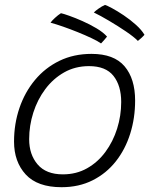

<svg xmlns="http://www.w3.org/2000/svg" viewBox="-20 -762 626 800"><path d="M236.5 18Q136 18 87.2 -35Q38.5 -88 38.5 -172Q38.5 -246 61 -312Q83.5 -378 125.8 -428.8Q168 -479.5 227.5 -508.5Q287 -537.5 361.5 -537.5Q455 -537.5 499 -485.8Q543 -434 543 -343Q543 -270 522.5 -204.8Q502 -139.5 462.5 -89.5Q423 -39.5 366 -10.8Q309 18 236.5 18ZM242 -35.5Q298 -35.5 342.8 -60.8Q387.5 -86 419.2 -129Q451 -172 468 -226Q485 -280 485 -337Q485 -405 452.8 -445.8Q420.5 -486.5 351 -486.5Q293.5 -486.5 247.5 -460.5Q201.5 -434.5 168.8 -390.8Q136 -347 118.8 -292.8Q101.5 -238.5 101.5 -182Q101.5 -118 136.8 -76.8Q172 -35.5 242 -35.5ZM417.5 -741.5Q425 -739.5 447 -727.8Q469 -716 495.8 -698Q522.5 -680 546.2 -658.8Q570 -637.5 582 -617Q577.5 -611.5 567.5 -602.5Q557.5 -593.5 554.5 -591.5Q538.5 -608 505 -630.8Q471.5 -653.5 434.8 -675.2Q398 -697 371 -710Q377 -716.5 390.8 -726.2Q404.5 -736 417.5 -741.5ZM234 -707Q244 -705 268.8 -696.2Q293.5 -687.5 324 -674Q354.5 -660.5 382.2 -644Q410 -627.5 426 -609.5Q423 -605.5 413.5 -594.5Q404 -583.5 401 -581Q387 -591 361 -603.2Q335 -615.5 304 -628Q273 -640.5 243 -651Q213 -661.5 190.5 -667.5Q196 -675.5 209 -687.5Q222 -699.5 234 -707Z"/></svg>

Font: Grandstander ExtraLight
Style: Italic
Weight: 200
Italic angle: -15°
Designer: Tyler Finck
Foundry: Etcetera Type Co
Version: Version 1.200; ttfautohint (v1.8.3)